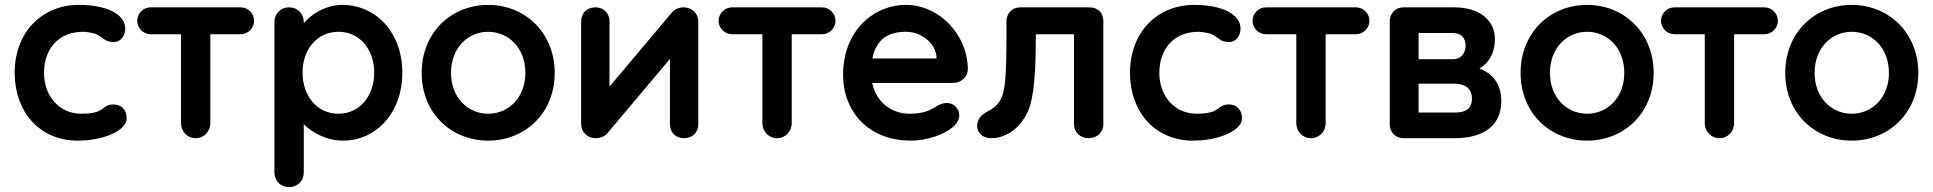

<svg xmlns="http://www.w3.org/2000/svg" viewBox="-20 -565 7902 785"><path d="M40 -267C40 -110 140 10 298 10C403 10 498 -31 498 -81C498 -113 479 -138 444 -138C414 -138 405 -122 386 -112C370 -104 346 -100 313 -100C223 -100 160 -171 160 -267C160 -364 218 -435 320 -435C333 -435 367 -430 381 -422C403 -409 412 -393 445 -393C475 -393 492 -421 492 -448C492 -507 416 -545 303 -545C149 -545 40 -431 40 -267Z M840 -62V-425H964C994 -425 1019 -450 1019 -480C1019 -510 994 -535 964 -535H596C566 -535 541 -510 541 -480C541 -450 566 -425 596 -425H720V-62C720 -27 746 0 780 0C814 0 840 -27 840 -62Z M1222 139V-57C1256 -23 1315 10 1383 10C1518 10 1625 -104 1625 -268C1625 -431 1518 -545 1379 -545C1311 -545 1250 -505 1222 -470V-474C1222 -509 1197 -535 1162 -535C1127 -535 1102 -509 1102 -474V139C1102 175 1127 200 1162 200C1197 200 1222 174 1222 139ZM1510 -268C1510 -173 1451 -100 1364 -100C1276 -100 1217 -173 1217 -268C1217 -363 1276 -435 1364 -435C1451 -435 1510 -363 1510 -268Z M1976 -545C1824 -545 1704 -431 1704 -267C1704 -103 1824 10 1976 10C2127 10 2248 -103 2248 -267C2248 -431 2127 -545 1976 -545ZM1976 -100C1892 -100 1824 -167 1824 -267C1824 -368 1892 -435 1976 -435C2060 -435 2128 -368 2128 -267C2128 -167 2060 -100 1976 -100Z M2835 -58V-477C2835 -510 2810 -535 2774 -535C2757 -535 2738 -527 2728 -515L2472 -211V-477C2472 -511 2449 -535 2414 -535C2379 -535 2356 -511 2356 -477V-58C2356 -25 2381 0 2415 0C2433 0 2451 -6 2463 -20L2719 -324V-58C2719 -24 2742 0 2777 0C2812 0 2835 -24 2835 -58Z M3217 -62V-425H3341C3371 -425 3396 -450 3396 -480C3396 -510 3371 -535 3341 -535H2973C2943 -535 2918 -510 2918 -480C2918 -450 2943 -425 2973 -425H3097V-62C3097 -27 3123 0 3157 0C3191 0 3217 -27 3217 -62Z M3874 -44C3893 -59 3902 -77 3902 -94C3902 -120 3880 -144 3851 -144C3840 -144 3829 -141 3817 -135C3795 -123 3771 -100 3698 -100C3629 -100 3563 -144 3546 -226H3876C3908 -226 3935 -248 3937 -280C3937 -424 3819 -545 3684 -545C3552 -545 3427 -439 3427 -260C3427 -106 3533 10 3704 10C3770 10 3839 -15 3874 -44ZM3684 -435C3746 -435 3804 -390 3809 -333V-326H3547C3563 -409 3617 -435 3684 -435Z M4491 -479C4491 -514 4467 -535 4435 -535H4151C4119 -535 4095 -511 4095 -478V-417C4095 -261 4090 -194 4072 -160C4058 -134 4041 -121 4017 -109C3992 -96 3975 -77 3975 -50C3975 -20 4000 0 4032 0C4057 0 4081 -6 4105 -20C4133 -36 4156 -61 4174 -92C4200 -137 4215 -215 4215 -416V-425H4371V-57C4371 -24 4397 0 4431 0C4465 0 4491 -24 4491 -56Z M4600 -267C4600 -110 4700 10 4858 10C4963 10 5058 -31 5058 -81C5058 -113 5039 -138 5004 -138C4974 -138 4965 -122 4946 -112C4930 -104 4906 -100 4873 -100C4783 -100 4720 -171 4720 -267C4720 -364 4778 -435 4880 -435C4893 -435 4927 -430 4941 -422C4963 -409 4972 -393 5005 -393C5035 -393 5052 -421 5052 -448C5052 -507 4976 -545 4863 -545C4709 -545 4600 -431 4600 -267Z M5400 -62V-425H5524C5554 -425 5579 -450 5579 -480C5579 -510 5554 -535 5524 -535H5156C5126 -535 5101 -510 5101 -480C5101 -450 5126 -425 5156 -425H5280V-62C5280 -27 5306 0 5340 0C5374 0 5400 -27 5400 -62Z M5928 0C6015 0 6118 -30 6118 -152C6118 -228 6077 -266 6029 -285C6071 -310 6092 -352 6092 -405C6092 -481 6031 -535 5925 -535H5718C5686 -535 5662 -511 5662 -478V-57C5662 -24 5686 0 5718 0ZM5924 -223C5964 -223 5998 -208 5998 -162C5998 -122 5973 -105 5931 -105H5780V-223ZM5919 -430C5951 -430 5972 -414 5972 -378C5972 -345 5951 -323 5922 -323H5780V-430Z M6469 -545C6317 -545 6197 -431 6197 -267C6197 -103 6317 10 6469 10C6620 10 6741 -103 6741 -267C6741 -431 6620 -545 6469 -545ZM6469 -100C6385 -100 6317 -167 6317 -267C6317 -368 6385 -435 6469 -435C6553 -435 6621 -368 6621 -267C6621 -167 6553 -100 6469 -100Z M7070 -62V-425H7194C7224 -425 7249 -450 7249 -480C7249 -510 7224 -535 7194 -535H6826C6796 -535 6771 -510 6771 -480C6771 -450 6796 -425 6826 -425H6950V-62C6950 -27 6976 0 7010 0C7044 0 7070 -27 7070 -62Z M7551 -545C7399 -545 7279 -431 7279 -267C7279 -103 7399 10 7551 10C7702 10 7823 -103 7823 -267C7823 -431 7702 -545 7551 -545ZM7551 -100C7467 -100 7399 -167 7399 -267C7399 -368 7467 -435 7551 -435C7635 -435 7703 -368 7703 -267C7703 -167 7635 -100 7551 -100Z"/></svg>

Font: Hotpoint
Style: Bold
Weight: 700
Designer: Andrew Paglinawan, Luciano Perondi, Riccardo Olocco
Foundry: CAST Cooperativa Anonima Servizi Tipografici
Version: Version 1.000;PS 2.1;hotconv 16.6.51;makeotf.lib2.5.65220